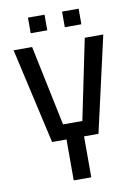

<svg xmlns="http://www.w3.org/2000/svg" viewBox="-93 -910 686 970"><g transform="rotate(-10 250.0 -425.0)"><path d="M205 0V-210H131L20 -700H115L201 -288H300L385 -700H480L369 -210H295V0ZM120 -770V-850H205V-770ZM295 -770V-850H380V-770Z"/></g></svg>

Font: Tektur SemiCondensed
Style: Regular
Weight: 400
Width: 4
Designer: Adam Jagosz
Foundry: Adam Jagosz
Version: Version 1.005;gftools[0.9.30]